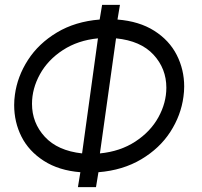

<svg xmlns="http://www.w3.org/2000/svg" viewBox="-20 -733 827 786"><path d="M38 -303Q38 -324 41 -345Q51 -420 94.5 -487.5Q138 -555 213 -600Q288 -645 388 -653L398 -713H471L461 -653Q550 -646 611.5 -607Q673 -568 703.5 -508Q734 -448 734 -379Q734 -358 731 -337Q721 -261 677.5 -193.5Q634 -126 558.5 -81Q483 -36 383 -28L373 33H299L309 -28Q221 -35 159.5 -74.5Q98 -114 68 -173.5Q38 -233 38 -303ZM111 -308Q111 -230 163.5 -173Q216 -116 316 -105L381 -576Q299 -568 237.5 -528Q176 -488 143.5 -429Q111 -370 111 -308ZM661 -374Q661 -452 608.5 -509Q556 -566 455 -576L389 -105Q472 -113 534 -153.5Q596 -194 628.5 -253Q661 -312 661 -374Z"/></svg>

Font: Bellota Text
Style: Bold Italic
Weight: 700
Italic angle: -7.5°
Designer: Kemie Guaida
Foundry: Kemie Guaida
Version: Version 4.001